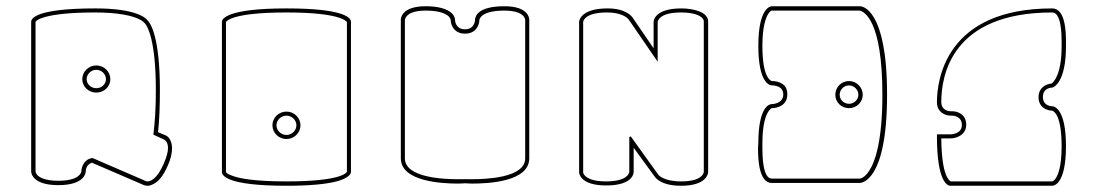

<svg xmlns="http://www.w3.org/2000/svg" viewBox="-20 -552 3520 616"><path d="M320 -298C320 -282 306 -269 289 -269C272 -269 258 -282 258 -298C258 -314 272 -328 289 -328C306 -328 320 -314 320 -298ZM334 -298C334 -322 314 -342 289 -342C264 -342 244 -322 244 -298C244 -274 264 -255 289 -255C314 -255 334 -274 334 -298ZM448 29C391 4 334 -20 277 -45C249 -42 241 -14 241 -2C240 3 233 28 167 28C126 28 108 18 100 10C94 3 94 -2 94 -2V-482C96 -486 120 -512 286 -512C362 -512 403 -501 423 -492C443 -483 440 -480 445 -477C452 -469 480 -427 480 -263C480 -204 477 -159 472 -120C484 -115 495 -109 507 -104C508 -103 519 -98 519 -77C519 -65 515 -49 505 -26C483 24 462 30 453 30C450 30 448 29 448 29ZM529 -96C524 -111 515 -116 513 -117L487 -128C491 -164 493 -209 493 -263C493 -439 461 -479 454 -486C449 -493 420 -525 286 -525C93 -525 80 -492 80 -482V-2C80 1 82 42 167 42C253 42 255 1 255 -2C255 -3 255 -24 275 -30L442 42C443 42 447 44 453 44C458 44 463 43 469 40C488 32 504 12 518 -20C528 -42 532 -61 532 -77C532 -84 531 -90 529 -96Z M931 -150C931 -133 916 -119 899 -119C882 -119 867 -133 867 -150C867 -167 882 -181 899 -181C916 -181 931 -167 931 -150ZM944 -150C944 -174 924 -194 899 -194C874 -194 854 -174 854 -150C854 -126 874 -106 899 -106C924 -106 944 -126 944 -150ZM1093 -1C1092 2 1075 30 899 30C793 30 745 20 723 11C712 7 707 4 705 0V-1V-481C706 -484 724 -512 899 -512C1072 -512 1091 -484 1093 -481ZM1100 11C1105 6 1106 2 1106 0V-482C1106 -492 1093 -525 899 -525C701 -525 692 -489 692 -482V0C692 10 705 44 899 44C1046 44 1087 24 1100 11Z M1279 -44V-488C1280 -494 1286 -518 1346 -518C1390 -518 1410 -508 1419 -500C1426 -493 1426 -488 1426 -488C1426 -473 1436 -444 1472 -444C1508 -444 1518 -473 1518 -488C1519 -493 1526 -518 1598 -518C1665 -518 1665 -488 1665 -488V-44C1665 19 1538 23 1493 23H1472H1451C1406 23 1279 19 1279 -44ZM1678 -44V-489C1678 -492 1677 -532 1598 -532C1559 -532 1529 -525 1514 -510C1504 -500 1504 -489 1504 -488C1504 -487 1503 -458 1472 -458C1444 -458 1440 -481 1440 -488C1440 -489 1440 -499 1430 -509C1415 -524 1385 -532 1346 -532C1267 -532 1266 -492 1266 -489V-44C1266 30 1396 37 1449 37C1462 37 1470 36 1472 36C1478 36 1483 37 1495 37C1547 37 1678 31 1678 -44Z M1927 -512C1984 -512 1998 -488 1998 -488C2029 -443 2059 -399 2090 -354V-482C2091 -487 2098 -512 2165 -512C2207 -512 2226 -502 2233 -494C2237 -490 2238 -486 2238 -484V0C2237 5 2231 30 2165 30C2108 30 2092 9 2091 7L2004 -114H2002C2001 -112 2000 -112 1999 -114V0C1998 5 1991 30 1924 30C1883 30 1865 20 1857 12C1850 5 1851 0 1851 0V-482C1852 -488 1861 -512 1927 -512ZM2166 -525C2080 -525 2077 -485 2077 -482V-397L2010 -495C2008 -498 1990 -525 1929 -525C1844 -525 1838 -486 1838 -482V0C1838 3 1840 43 1925 43C2011 43 2013 3 2013 0V-78C2035 -47 2058 -17 2080 14C2084 20 2103 44 2165 44C2248 44 2252 4 2252 0V-483C2252 -513 2206 -525 2166 -525Z M2734 -248C2734 -232 2720 -219 2704 -219C2687 -219 2674 -232 2674 -248C2674 -264 2687 -278 2704 -278C2720 -278 2734 -264 2734 -248ZM2748 -248C2748 -272 2728 -292 2704 -292C2679 -292 2660 -272 2660 -248C2660 -224 2679 -205 2704 -205C2728 -205 2748 -224 2748 -248ZM2811 -248C2811 -100 2788 -33 2768 -3C2752 21 2738 21 2738 21H2456C2427 21 2426 -53 2426 -77V-92C2426 -154 2437 -181 2445 -194C2452 -204 2456 -205 2456 -205C2473 -205 2506 -213 2506 -249C2506 -261 2503 -272 2495 -279C2482 -291 2463 -292 2458 -292H2457H2456C2451 -294 2426 -305 2426 -405C2426 -467 2437 -495 2445 -508C2452 -518 2456 -518 2456 -518H2738C2753 -515 2811 -486 2811 -248ZM2456 35H2738C2744 35 2826 30 2826 -248C2826 -526 2745 -532 2739 -532H2457C2451 -532 2413 -526 2413 -405C2413 -284 2450 -278 2457 -278H2458C2462 -278 2476 -277 2485 -269C2490 -264 2493 -258 2493 -249C2493 -219 2458 -218 2456 -218C2450 -218 2413 -213 2413 -92C2413 -91 2412 -84 2412 -76C2412 -45 2414 35 2456 35Z M3000 -108H3030C3047 -108 3080 -118 3080 -152C3080 -186 3051 -195 3036 -195H3030C3029 -195 3000 -195 3000 -225C3000 -311 3034 -512 3356 -512C3385 -512 3386 -442 3386 -418V-403C3386 -310 3359 -288 3354 -284C3339 -283 3312 -273 3312 -240C3312 -206 3341 -197 3356 -197C3361 -195 3386 -184 3386 -83C3386 -21 3376 6 3368 19C3362 28 3357 30 3356 30H3030C3026 27 3001 14 3000 -108ZM3356 -525C3013 -525 2986 -294 2986 -224C2986 -190 3015 -181 3030 -181H3036C3037 -181 3066 -180 3066 -151C3066 -122 3032 -121 3030 -121H2986V-115C2986 36 3022 44 3029 44H3356C3362 44 3400 38 3400 -83C3400 -204 3362 -211 3356 -211C3355 -211 3326 -211 3326 -241C3326 -271 3355 -271 3356 -271C3362 -272 3400 -290 3400 -403V-419C3400 -450 3398 -525 3356 -525Z"/></svg>

Font: Platiipus Light
Style: Light
Weight: 400
Version: Version 001.000